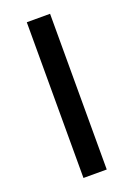

<svg xmlns="http://www.w3.org/2000/svg" viewBox="-129 -700 522 752"><g transform="rotate(-20 132.5 -324.5)"><path d="M181 0V-649H84V0Z"/></g></svg>

Font: Gamestation Text
Style: Bold
Weight: 400
Designer: Jonas Hecksher
Foundry: Jonas Hecksher, Playtypeª, e-types AS
Version: Version 1.003